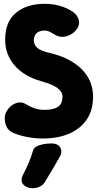

<svg xmlns="http://www.w3.org/2000/svg" viewBox="-20 -706 512 1005"><path d="M467 -200Q467 -128 433.5 -79.5Q400 -31 341 -6Q282 19 204 19Q166 19 127 12Q88 5 52 -9Q25 -21 15 -41.5Q5 -62 5 -88Q5 -108 16 -126Q27 -144 43.5 -155.5Q60 -167 78.5 -169.5Q97 -172 113 -162Q136 -148 159.5 -139.5Q183 -131 213 -131Q260 -131 283.5 -147Q307 -163 307 -200Q307 -226 280.5 -245.5Q254 -265 195 -281Q105 -307 56 -364Q7 -421 7 -499Q7 -592 63.5 -639Q120 -686 214 -686Q296 -686 359 -646Q388 -626 393 -597.5Q398 -569 375 -545L370 -540Q349 -520 321 -514.5Q293 -509 268 -524Q253 -533 240.5 -539.5Q228 -546 214 -546Q186 -546 171.5 -532.5Q157 -519 157 -494Q158 -469 177 -454Q196 -439 240 -429Q347 -404 407 -344.5Q467 -285 467 -200ZM214 248Q207 261 189.5 270Q172 279 152 279H148Q132 279 116.5 271Q101 263 95 248Q89 233 99 212Q119 173 130.5 146Q142 119 153 82Q156 69 170.5 61Q185 53 205.5 49Q226 45 246 45H253Q273 45 285.5 55Q298 65 300.5 81Q303 97 293 114Q271 153 254 182Q237 211 214 248Z"/></svg>

Font: Winky Sans
Style: Bold
Weight: 700
Designer: Simon Atzbach
Foundry: typofactur
Version: Version 1.205